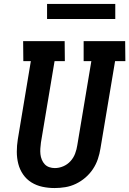

<svg xmlns="http://www.w3.org/2000/svg" viewBox="-20 -943 654 971"><path d="M256 8Q224 8 194 1.5Q164 -5 139 -20.5Q114 -36 97 -60.5Q80 -85 72.5 -114.5Q65 -144 65 -175.5Q65 -207 70 -238L136 -634H98L97 -735H307L308 -634H256L187 -222Q185 -207 184 -192Q183 -177 184.5 -163Q186 -149 191.5 -135.5Q197 -122 206.5 -112Q216 -102 229.5 -97.5Q243 -93 257 -93Q279 -93 300 -102Q321 -111 336.5 -128Q352 -145 360 -166.5Q368 -188 371 -209L442 -634H403V-735H613L614 -634H562L488 -192Q484 -166 475 -139Q466 -112 450 -88Q434 -64 412 -45Q390 -26 364 -13.5Q338 -1 310.5 3.5Q283 8 256 8ZM563 -847H218V-923H563Z"/></svg>

Font: Iosevka Etoile
Style: Bold Italic
Weight: 700
Italic angle: -9°
Designer: Belleve Invis
Foundry: Belleve Invis
Version: Version 28.1.0; ttfautohint (v1.8.4)